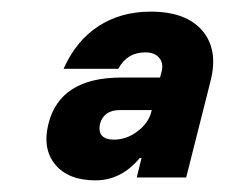

<svg xmlns="http://www.w3.org/2000/svg" viewBox="-20 -630 386 330"><path d="M144.2 -320Q97.5 -320 75 -347.1Q52.5 -374.2 63.3 -417.5Q83.3 -496.7 188.3 -496.7H255L257.5 -505.8Q261.7 -520.8 253.8 -530.4Q245.8 -540 230 -540Q198.3 -540 183.3 -511.7H89.2Q110.8 -560 149.2 -585Q187.5 -610 239.2 -610Q300 -610 327.9 -577.1Q355.8 -544.2 341.7 -490L300 -325H215L223.3 -358.3H220Q188.3 -320 144.2 -320ZM175.8 -390Q197.5 -390 216.2 -404.2Q235 -418.3 240 -437.5L240.8 -440.8H185.8Q158.3 -440.8 151.7 -416.7Q149.2 -403.3 155.4 -396.7Q161.7 -390 175.8 -390Z"/></svg>

Font: Funnel Sans Light ExtraBold
Style: Italic
Weight: 800
Italic angle: -14.036°
Version: Version 1.000